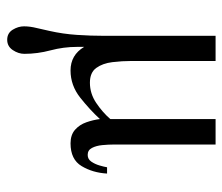

<svg xmlns="http://www.w3.org/2000/svg" viewBox="-64 -380 639 552"><g transform="rotate(90 256.0 -103.5)"><path d="M460.4 -91.3H478.5Q476.1 -49.8 457 -18.1Q438 13.7 391.6 13.7Q367.2 13.7 352.5 0.7Q337.9 -12.2 331.1 -31.7Q324.2 -51.3 321.8 -70.8Q295.4 -42 260.3 -14.2Q225.1 13.7 182.1 13.7Q137.7 13.7 114.3 -25.4V-4.9Q114.3 33.7 124.3 71.3Q134.3 108.9 134.3 146.5Q134.3 163.6 123.5 179.7Q112.8 195.8 93.8 195.8Q74.7 195.8 64.9 179.9Q55.2 164.1 55.2 147.5Q55.2 130.4 60.1 110.8Q64.9 91.3 68.4 74.2Q77.1 35.6 79.8 -4.4Q82.5 -44.4 82.5 -84V-403.3H154.8V-162.1Q154.8 -134.3 158.2 -106.4Q161.6 -78.6 174.8 -60.3Q188 -42 217.3 -42Q248.5 -42 275.4 -60.1Q302.2 -78.1 321.8 -100.6V-403.3H395V-111.3Q395 -95.2 396.7 -77.6Q398.4 -60.1 404.8 -47.9Q411.1 -35.6 424.8 -35.6Q437 -35.6 444.1 -45.9Q451.2 -56.2 455.1 -69.3Q459 -82.5 460.4 -91.3Z"/></g></svg>

Font: Scheherazade New
Style: Regular
Weight: 400
Designer: SIL International
Foundry: SIL International
Version: Version 4.000